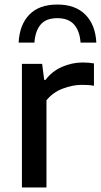

<svg xmlns="http://www.w3.org/2000/svg" viewBox="-20 -825 444 845"><path d="M76.5 0V-544H165.5L174.5 -473.5H180.5Q208.5 -511 252.5 -530.5Q296.5 -550 344.5 -550Q370 -550 393.5 -546V-447.5Q380.5 -450 366.8 -450.8Q353 -451.5 339 -451.5Q300 -451.5 256.2 -435Q212.5 -418.5 184.5 -383.5V0ZM62 -637.5Q66 -716 109 -760.5Q152 -805 232.5 -805Q312 -805 356 -760.2Q400 -715.5 404 -637.5H334.5Q331 -688.5 306.2 -716.8Q281.5 -745 232.5 -745Q182.5 -745 158.8 -716.8Q135 -688.5 131.5 -637.5Z"/></svg>

Font: Encode Sans SmExp Md
Style: Regular
Weight: 500
Width: 6
Designer: Multiple Designers
Foundry: Impallari Type
Version: Version 3.002; ttfautohint (v1.8.3) -l 8 -r 50 -G 200 -x 14 